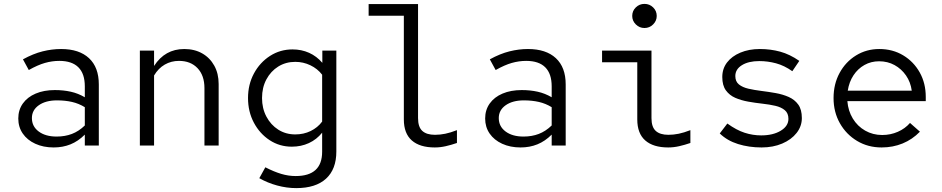

<svg xmlns="http://www.w3.org/2000/svg" viewBox="-20 -748 4840 987"><path d="M256 10Q203 10 161.5 -9Q120 -28 97 -61.5Q74 -95 74 -139Q74 -183 97.5 -216Q121 -249 163.5 -267Q206 -285 262 -285Q306 -285 344 -276.5Q382 -268 416 -248V-304Q416 -369 383 -402Q350 -435 285 -435Q248 -435 211 -424.5Q174 -414 128 -388L98 -443Q151 -472 199 -484Q247 -496 294 -496Q387 -496 437.5 -449Q488 -402 488 -314V0H416V-56Q382 -22 342.5 -6Q303 10 256 10ZM144 -141Q144 -98 179 -72Q214 -46 271 -46Q314 -46 349.5 -59.5Q385 -73 416 -103V-197Q385 -216 350 -224Q315 -232 273 -232Q215 -232 179.5 -207Q144 -182 144 -141Z M699 0V-488H772V-409Q828 -496 927 -496Q980 -496 1019.5 -473.5Q1059 -451 1081.5 -410.5Q1104 -370 1104 -316V0H1031V-295Q1031 -360 995.5 -397.5Q960 -435 900 -435Q860 -435 827 -416Q794 -397 772 -360V0Z M1503 219Q1454 219 1404.5 205.5Q1355 192 1313 168L1344 112Q1389 135 1426 146Q1463 157 1500 157Q1636 157 1636 32V-66Q1608 -31 1568 -12.5Q1528 6 1480 6Q1417 6 1366 -27.5Q1315 -61 1285 -117.5Q1255 -174 1255 -244Q1255 -314 1285.5 -370.5Q1316 -427 1368 -460.5Q1420 -494 1484 -494Q1530 -494 1569 -476.5Q1608 -459 1637 -425V-488H1709V31Q1709 122 1656 170.5Q1603 219 1503 219ZM1498 -57Q1541 -57 1577 -74.5Q1613 -92 1636 -123V-364Q1612 -395 1575.5 -412.5Q1539 -430 1498 -430Q1449 -430 1410.5 -406Q1372 -382 1349.5 -340Q1327 -298 1327 -244Q1327 -191 1349.5 -148.5Q1372 -106 1410.5 -81.5Q1449 -57 1498 -57Z M2215 10Q2138 10 2097 -26Q2056 -62 2056 -134V-667H1875V-727H2129V-141Q2129 -95 2151 -75Q2173 -55 2216 -55Q2242 -55 2269 -60.5Q2296 -66 2329 -79V-13Q2300 -3 2271.5 3.5Q2243 10 2215 10Z M2656 10Q2603 10 2561.5 -9Q2520 -28 2497 -61.5Q2474 -95 2474 -139Q2474 -183 2497.5 -216Q2521 -249 2563.5 -267Q2606 -285 2662 -285Q2706 -285 2744 -276.5Q2782 -268 2816 -248V-304Q2816 -369 2783 -402Q2750 -435 2685 -435Q2648 -435 2611 -424.5Q2574 -414 2528 -388L2498 -443Q2551 -472 2599 -484Q2647 -496 2694 -496Q2787 -496 2837.5 -449Q2888 -402 2888 -314V0H2816V-56Q2782 -22 2742.5 -6Q2703 10 2656 10ZM2544 -141Q2544 -98 2579 -72Q2614 -46 2671 -46Q2714 -46 2749.5 -59.5Q2785 -73 2816 -103V-197Q2785 -216 2750 -224Q2715 -232 2673 -232Q2615 -232 2579.5 -207Q2544 -182 2544 -141Z M3293 -604Q3267 -604 3248.5 -622.5Q3230 -641 3230 -666Q3230 -692 3248.5 -710Q3267 -728 3293 -728Q3319 -728 3337.5 -710Q3356 -692 3356 -666Q3356 -641 3337.5 -622.5Q3319 -604 3293 -604ZM3415 10Q3338 10 3297 -26Q3256 -62 3256 -134V-428H3075V-488H3329V-141Q3329 -95 3351 -75Q3373 -55 3416 -55Q3442 -55 3469 -60.5Q3496 -66 3529 -79V-13Q3500 -3 3471.5 3.5Q3443 10 3415 10Z M3895 10Q3830 10 3774 -7.5Q3718 -25 3680 -62L3719 -113Q3766 -79 3808 -65.5Q3850 -52 3893 -52Q3954 -52 3993.5 -76Q4033 -100 4033 -137Q4033 -166 4014.5 -181.5Q3996 -197 3966 -204Q3936 -211 3899.5 -215Q3863 -219 3826.5 -225.5Q3790 -232 3760 -245Q3730 -258 3711.5 -283.5Q3693 -309 3693 -352Q3693 -395 3717.5 -427Q3742 -459 3786 -477.5Q3830 -496 3886 -496Q3941 -496 3990.5 -482.5Q4040 -469 4089 -435L4053 -382Q4012 -411 3969.5 -422.5Q3927 -434 3883 -434Q3828 -434 3794 -413Q3760 -392 3760 -357Q3760 -329 3778.5 -314Q3797 -299 3827.5 -292Q3858 -285 3894.5 -280.5Q3931 -276 3967.5 -269.5Q4004 -263 4034.5 -249.5Q4065 -236 4083.5 -210.5Q4102 -185 4102 -141Q4102 -99 4075 -64.5Q4048 -30 4001 -10Q3954 10 3895 10Z M4512 10Q4442 10 4386 -23.5Q4330 -57 4297.5 -114.5Q4265 -172 4265 -244Q4265 -316 4296 -373Q4327 -430 4380.5 -463Q4434 -496 4500 -496Q4569 -496 4623 -463.5Q4677 -431 4708 -375.5Q4739 -320 4739 -250V-228H4336Q4340 -178 4364 -138.5Q4388 -99 4427.5 -76.5Q4467 -54 4515 -54Q4558 -54 4595.5 -70.5Q4633 -87 4658 -116L4709 -71Q4670 -31 4620 -10.5Q4570 10 4512 10ZM4338 -282H4667Q4661 -326 4637.5 -360Q4614 -394 4578.5 -413.5Q4543 -433 4499 -433Q4458 -433 4424 -414Q4390 -395 4367.5 -361Q4345 -327 4338 -282Z"/></svg>

Font: Red Hat Mono
Style: Regular
Weight: 400
Designer: Pentagram, MCKL
Foundry: Pentagram, MCKL
Version: Version 1.023